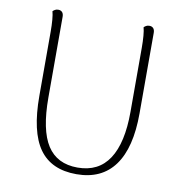

<svg xmlns="http://www.w3.org/2000/svg" viewBox="-80 -771 806 857"><g transform="rotate(10 323.0 -342.5)"><path d="M553 -669V-304Q553 -148 494.5 -68Q436 12 322 12Q208 12 153.5 -64.5Q99 -141 99 -304V-594Q99 -624 97 -648Q95 -672 91 -686Q95 -690 101 -693.5Q107 -697 116 -697Q127 -697 133.5 -690Q140 -683 140 -669V-304Q140 -156 184.5 -87Q229 -18 322 -18Q417 -18 464.5 -90.5Q512 -163 512 -304V-594Q512 -624 510 -648Q508 -672 504 -686Q508 -690 514 -693.5Q520 -697 529 -697Q540 -697 546.5 -690Q553 -683 553 -669Z"/></g></svg>

Font: Arima ExtraLight
Style: Regular
Weight: 250
Designer: Joana Correia and Natanael Gama
Foundry: NDISCOVER
Version: Version 1.101;gftools[0.9.23]